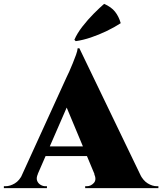

<svg xmlns="http://www.w3.org/2000/svg" viewBox="-60 -974 840 994"><path d="M351 -724 697 -6H457L264 -468ZM136 -73Q127 -53 132 -39Q137 -25 149.5 -17.5Q162 -10 174 -10H183V0H-40V-10Q-40 -10 -35.5 -10Q-31 -10 -31 -10Q-8 -10 16.5 -24.5Q41 -39 57 -73ZM351 -724V-568L105 -3H24L285 -575Q290 -584 298.5 -603.5Q307 -623 316.5 -646Q326 -669 333.5 -690Q341 -711 342 -724ZM433 -216V-166H150V-216ZM428 -73H664Q681 -39 705 -24.5Q729 -10 752 -10Q752 -10 756 -10Q760 -10 760 -10V0H381V-10H390Q410 -10 425.5 -26.5Q441 -43 428 -73ZM325 -768Q339 -801 367 -837Q395 -873 426 -904Q457 -935 479 -954Q516 -938 535.5 -913.5Q555 -889 565 -854Q533 -833 492.5 -813.5Q452 -794 410.5 -780Q369 -766 332 -761Z"/></svg>

Font: Cinzel Black
Style: Regular
Weight: 900
Designer: Natanael Gama
Version: Version 2.000